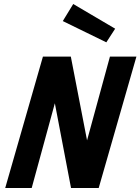

<svg xmlns="http://www.w3.org/2000/svg" viewBox="-20 -937 700 957"><path d="M225 -571 239 -655H333L444 -82L429 0H334ZM472 0H349L528 -655H660ZM138 0H6L194 -655H317ZM554 -794 510 -726 293 -832 345 -917Z"/></svg>

Font: Intel One Mono Light
Style: Italic
Weight: 300
Italic angle: -16°
Monospace: yes
Designer: Fred Shallcrass
Foundry: Frere-Jones Type LLC
Version: Version 1.004